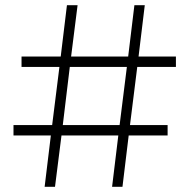

<svg xmlns="http://www.w3.org/2000/svg" viewBox="-20 -720 730 740"><path d="M436 -198H217L192 0H152L176 -198H32V-238H181L209 -462H63V-502H214L238 -700H279L254 -502H474L498 -700H538L514 -502H658V-462H509L481 -238H626V-198H476L452 0H412ZM441 -238 469 -462H249L222 -238Z"/></svg>

Font: Goldbeck Next Light
Style: Regular
Weight: 300
Designer: Julieta Ulanovsky
Foundry: Julieta Ulanovsky
Version: Version 7.200